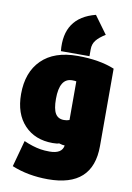

<svg xmlns="http://www.w3.org/2000/svg" viewBox="-110 -894 814 1184"><g transform="rotate(10 297.0 -302.0)"><path d="M342 0Q329 0 306 -7Q294 -2 266 -2Q155 -2 88.5 -72.5Q22 -143 22 -266Q22 -403 100.5 -480.5Q179 -558 325 -558Q462 -558 557 -519V-34Q557 223 276 223Q151 223 49 181L94 16Q151 41 200 49Q224 53 256 53Q334 53 342 0ZM344 -160V-402Q337 -404 318 -404Q239 -404 239 -274Q239 -211 256 -182.5Q273 -154 310 -154Q329 -154 344 -160ZM218 -569Q197 -777 392 -827L473 -716Q434 -692 415.5 -668.5Q397 -645 397 -613V-569Z"/></g></svg>

Font: Repo
Style: ExtraBlack
Weight: 1000
Designer: Stefan Peev
Foundry: Context Ltd
Version: Version 001.000